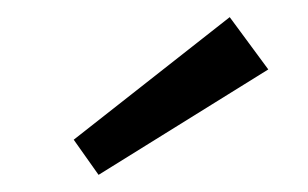

<svg xmlns="http://www.w3.org/2000/svg" viewBox="-20 -824 359 224"><path d="M95 -620 66 -661 248 -804 293 -743Z"/></svg>

Font: Bitter
Style: Regular
Weight: 400
Designer: Sol Matas, and Bitter project Authors
Foundry: Sol Matas
Version: Version 2.001